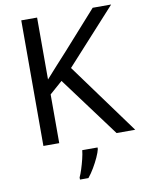

<svg xmlns="http://www.w3.org/2000/svg" viewBox="-100 -784 818 1075"><g transform="rotate(-10 309.5 -246.5)"><path d="M619 0H513L260 -341L187 -277V0H97V-714H187V-362Q217 -396 248 -430Q279 -464 310 -498L503 -714H608L325 -403ZM394 70Q390 88 377.5 115.5Q365 143 348.5 171Q332 199 314 221H266V209Q274 192 282.5 165.5Q291 139 298 110.5Q305 82 307 61H394Z"/></g></svg>

Font: Noto Sans Lisu
Style: Regular
Weight: 400
Designer: Monotype Design Team. David Williams.
Foundry: Monotype Imaging Inc.
Version: Version 2.102